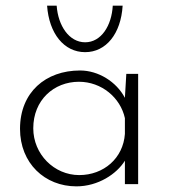

<svg xmlns="http://www.w3.org/2000/svg" viewBox="-20 -653 599 681"><path d="M282 -468C356 -468 409 -533 415 -633H380C376 -562 339 -503 282 -503C225 -503 186 -562 181 -633H147C154 -534 207 -468 282 -468ZM428 -391 423 -306C393 -363 329 -403 264 -403C142 -403 51 -326 51 -196C51 -74 139 8 251 8C328 8 394 -36 423 -83V0H470V-391ZM261 -32C172 -32 98 -106 98 -198C98 -298 171 -363 260 -363C340 -363 407 -307 423 -234V-178C417 -92 348 -32 261 -32Z"/></svg>

Font: Sulaf Light
Style: Regular
Weight: 300
Designer: Bandar Raffah (Arabic) and Santiago Orozco (Latin)
Foundry: Caramella and Typemade
Version: Version 1.005;PS 001.005;hotconv 1.0.88;makeotf.lib2.5.64775